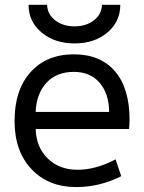

<svg xmlns="http://www.w3.org/2000/svg" viewBox="-20 -759 592 791"><path d="M127 -227.5Q128.9 -153.3 176.3 -106.4Q223.6 -59.6 299.8 -59.6Q375 -59.6 456.1 -102.5L479.5 -33.2Q390.6 11.7 293.9 11.7Q179.7 11.7 109.9 -62Q40 -135.7 40 -260.7Q40 -388.7 106 -461.9Q171.9 -535.2 284.2 -535.2Q393.6 -535.2 453.6 -465.3Q513.7 -395.5 513.7 -265.6Q513.7 -243.2 511.7 -227.5ZM127 -297.9H429.7Q428.7 -374 390.1 -418.5Q351.6 -462.9 284.2 -462.9Q212.9 -462.9 171.4 -418Q129.9 -373 127 -297.9ZM97.7 -739.3H173.8Q175.8 -699.2 208 -674.8Q240.2 -650.4 287.1 -650.4Q334 -650.4 366.2 -674.8Q398.4 -699.2 400.4 -739.3H475.6Q475.6 -669.9 422.4 -625Q369.1 -580.1 287.1 -580.1Q205.1 -580.1 151.4 -625Q97.7 -669.9 97.7 -739.3Z"/></svg>

Font: irohakakuC Regular
Style: Regular
Weight: 400
Designer: [Source Han Sans]
Ryoko NISHIZUKA Ë•øÂ°öÊ∂ºÂ≠ê (kana & ideographs); Paul D. Hunt (Latin, Greek & Cyrillic); Wenlong ZHAN
Version: Version 1.001.20160904